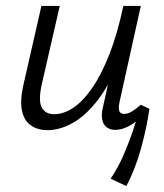

<svg xmlns="http://www.w3.org/2000/svg" viewBox="-20 -434 553 649"><path d="M140 6Q109 6 86 -9Q63 -24 55 -56.5Q47 -89 58 -142L120 -414H182L121 -148Q109 -94 121 -71Q133 -48 163 -48Q195 -48 227.5 -69.5Q260 -91 291.5 -136.5Q323 -182 350 -251Q377 -320 397 -414H439Q415 -300 380.5 -220Q346 -140 306 -90Q266 -40 223.5 -17Q181 6 140 6ZM407 195 354 170Q379 133 397 91.5Q415 50 428.5 10.5Q442 -29 451 -63L485 -66Q481 -37 474 -3.5Q467 30 457.5 65Q448 100 435 133.5Q422 167 407 195ZM369 5Q353 5 341 -3.5Q329 -12 325.5 -29.5Q322 -47 328 -72L404 -414H456L384 -89Q380 -70 383 -59.5Q386 -49 400 -49Q412 -49 425.5 -57Q439 -65 456 -80L485 -66Q454 -31 425 -13Q396 5 369 5Z"/></svg>

Font: Ysabeau Infant
Style: Italic
Weight: 400
Italic angle: -12°
Designer: Christian Thalmann (Catharsis Fonts)
Version: Version 2.001;gftools[0.9.30]; featfreeze: ss01,ss02,lnum